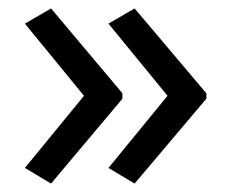

<svg xmlns="http://www.w3.org/2000/svg" viewBox="-20 -491 549 455"><path d="M469 -257 299 -56 237 -93 377 -264 237 -435 299 -471 469 -270ZM270 -257 101 -56 39 -93 179 -264 39 -435 101 -471 270 -270Z"/></svg>

Font: Noto Sans Armenian
Style: Regular
Weight: 400
Designer: Monotype Design Team
Foundry: Monotype Imaging Inc.
Version: Version 2.007